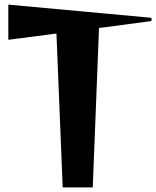

<svg xmlns="http://www.w3.org/2000/svg" viewBox="-20 -810 675 830"><path d="M251 0 224 -665 16 -638V-790L635 -733V-719L408 -689L381 0Z"/></svg>

Font: Reggae One
Style: Regular
Weight: 400
Designer: Fontworks Inc.
Foundry: Fontworks Inc.
Version: Version 1.100